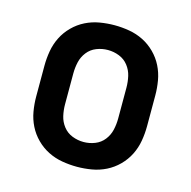

<svg xmlns="http://www.w3.org/2000/svg" viewBox="-87 -628 724 726"><g transform="rotate(15 275.0 -265.0)"><path d="M275 12Q246 12 217 7Q188 2 162 -11Q136 -24 115 -45Q94 -66 81 -92Q68 -118 63 -147Q58 -176 58 -205V-325Q58 -354 63 -383Q68 -412 81 -438Q94 -464 115 -485Q136 -506 162 -519Q188 -532 217 -537Q246 -542 275 -542Q304 -542 333 -537Q362 -532 388 -519Q414 -506 435 -485Q456 -464 469 -438Q482 -412 487 -383Q492 -354 492 -325V-205Q492 -176 487 -147Q482 -118 469 -92Q456 -66 435 -45Q414 -24 388 -11Q362 2 333 7Q304 12 275 12ZM275 -85Q298 -85 319.5 -93.5Q341 -102 355 -120Q369 -138 374 -160Q379 -182 379 -205V-325Q379 -348 374 -370Q369 -392 355 -410Q341 -428 319.5 -436.5Q298 -445 275 -445Q252 -445 230.5 -436.5Q209 -428 195 -410Q181 -392 176 -370Q171 -348 171 -325V-205Q171 -182 176 -160Q181 -138 195 -120Q209 -102 230.5 -93.5Q252 -85 275 -85Z"/></g></svg>

Font: Lode Term
Style: Bold
Weight: 700
Monospace: yes
Designer: Belleve Invis
Foundry: Belleve Invis
Version: Version 29.2.0